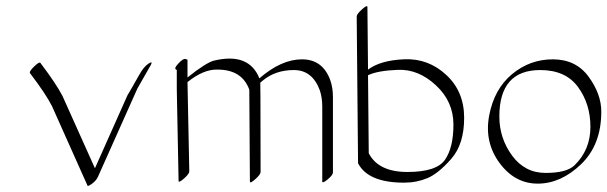

<svg xmlns="http://www.w3.org/2000/svg" viewBox="-20 -572 1996 631"><path d="M475.6 -358.4Q454.1 -319.8 431.6 -281.2L301.8 9.3Q295.9 22 282.5 31.7Q269 41.5 267.6 38.1L150.9 -223.1Q130.4 -263.7 78.6 -331.5Q74.7 -336.4 92 -353.3Q109.4 -370.1 112.8 -365.2Q164.6 -296.9 185.5 -256.3L292 -19L398.9 -258.8Q399.4 -259.8 411.1 -279.5Q422.9 -299.3 437.5 -325.9Q452.1 -352.5 467.8 -362.8Q483.4 -373 475.6 -358.4Z M694.8 -343.3Q648.9 -344.7 596.2 -302.2L602.1 -8.8Q602.1 -0.5 584.5 14.9Q566.9 30.3 566.9 22.5L561 -279.3V-342.3Q549.3 -345.2 565.4 -362.5Q581.5 -379.9 588.9 -378.2Q596.2 -376.5 596.2 -375V-317.4Q657.7 -366.7 684.1 -373Q798.3 -399.9 832.5 -314.5Q904.3 -377 972.4 -377Q1040.5 -377 1065.4 -308.6Q1074.2 -283.7 1074.2 -252.9V-5.4Q1074.2 2.9 1058.1 16.6Q1042 30.3 1039.1 25.9V-221.7Q1039.1 -251.5 1030.8 -275.9Q1006.3 -341.8 945.6 -341.8Q884.8 -341.8 842.8 -306.6Q838.9 -303.2 835.4 -300.3Q835.9 -286.6 835.9 -254.4L836.4 -6.8Q836.4 1.5 818.8 17.1Q801.3 32.7 801.3 24.4L799.3 -277.3Q775.4 -343.3 694.8 -343.3Z M1189.5 -324.7 1191.9 -68.4Q1223.6 -6.8 1319.1 -6.8Q1414.6 -6.8 1442.4 -46.9Q1470.2 -86.9 1470.2 -162.6Q1470.2 -238.3 1412.6 -291.7Q1355 -345.2 1287.6 -342.5Q1220.2 -339.8 1189.5 -324.7ZM1189.5 -343.3Q1230.5 -374 1309.1 -377.2Q1387.7 -380.4 1446.5 -325.9Q1505.4 -271.5 1505.4 -184.8Q1505.4 -98.1 1462.9 -49.8Q1420.4 -1.5 1384.8 13.4Q1349.1 28.3 1308.1 28.3Q1189.5 28.3 1156.7 -35.6Q1156.7 -36.1 1156.7 -36.6L1152.3 -517.6Q1152.3 -525.9 1169.9 -541.5Q1187.5 -557.1 1187.5 -548.8Z M1956.1 -205.1Q1956.1 -96.2 1889.9 -32.5Q1823.7 31.2 1747.8 31.5Q1671.9 31.7 1621.6 -36.6Q1571.3 -105 1587.6 -192.1Q1604 -279.3 1662.6 -328.1Q1721.2 -377 1796.9 -377Q1872.6 -377 1914.3 -320.1Q1956.1 -263.2 1956.1 -205.1ZM1755.4 -341.8Q1621.1 -341.8 1621.1 -189Q1621.1 -117.7 1663.1 -60.5Q1705.1 -3.4 1773.9 -3.7Q1842.8 -3.9 1868.2 -28.8Q1920.4 -79.6 1920.4 -155Q1920.4 -230.5 1879.6 -286.1Q1838.9 -341.8 1755.4 -341.8Z"/></svg>

Font: ML-NILA06
Style: Regular
Weight: 400
Designer: CLT@C-DIT
Version: Version ML-NILA06 1.0